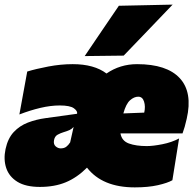

<svg xmlns="http://www.w3.org/2000/svg" viewBox="-26 -796 843 832"><path d="M147 14Q85.5 14 49.5 -8.2Q13.5 -30.5 1 -67.8Q-11.5 -105 -2 -150Q8 -196.5 33.5 -223.8Q59 -251 94.8 -264.8Q130.5 -278.5 171 -284L308 -303Q311 -314.5 294.2 -326.8Q277.5 -339 233 -339Q193.5 -339 149 -328.5Q104.5 -318 58 -300L92 -486Q129.5 -497.5 183.5 -507.8Q237.5 -518 289 -518Q382 -518 435.5 -477.5Q494.5 -518 568 -518Q697 -518 753.2 -457Q809.5 -396 783 -281Q774.5 -243 765 -218H496Q501.5 -185.5 532.5 -174.2Q563.5 -163 610 -163Q637 -163 677.5 -171Q718 -179 750 -196L721 -15Q700 -3 658 6.5Q616 16 558 16Q417.5 16 351 -69.5Q308 -26.5 259.2 -6.2Q210.5 14 147 14ZM573 -377Q555 -377 537.5 -361.5Q520 -346 508.5 -304.5L599 -308Q605 -334.5 598.2 -355.8Q591.5 -377 573 -377ZM237 -153Q251.5 -153 260.8 -159.8Q270 -166.5 278 -179L293 -246Q285 -237 276 -232.8Q267 -228.5 249 -223Q237 -219.5 224 -212.5Q211 -205.5 208 -188Q205 -171 215 -162Q225 -153 237 -153ZM341 -553Q378 -608 415 -662.2Q452 -716.5 489 -771L722 -776Q667 -718.5 613.8 -663Q560.5 -607.5 510 -555Z"/></svg>

Font: Commissioner Black
Style: Italic
Weight: 900
Italic angle: -12°
Designer: Kostas Bartsokas
Foundry: Kostas Bartsokas
Version: Version 1.000; ttfautohint (v1.8.3)